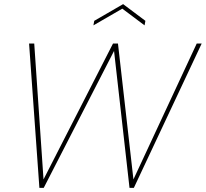

<svg xmlns="http://www.w3.org/2000/svg" viewBox="-20 -911 998 931"><path d="M192 0H171L121 -700H146L191 -41L528 -700H552L627 -41L934 -700H958L629 0H608L533 -664ZM681 -788 573 -869 433 -788 437 -810 577 -891 685 -810Z"/></svg>

Font: Albert Sans Thin
Style: Italic
Weight: 250
Italic angle: -11.25°
Designer: Andreas Rasmussen
Foundry: a.Foundry
Version: Version 1.025